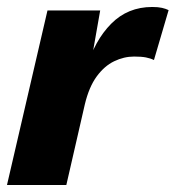

<svg xmlns="http://www.w3.org/2000/svg" viewBox="-20 -530 503 550"><path d="M0 0 116 -500H267L235 -318L228 -335Q251 -414 298.5 -462Q346 -510 416 -510Q433 -510 444 -507.5Q455 -505 463 -501L421 -358Q411 -363 398 -365.5Q385 -368 364 -368Q335 -368 307 -354.5Q279 -341 257 -311Q235 -281 223 -231L170 0Z"/></svg>

Font: Kantumruy Pro
Style: Italic
Weight: 400
Italic angle: -13°
Designer: Sovichet Tep
Foundry: Sovichet Tep
Version: Version 1.002